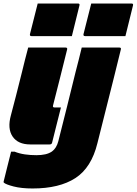

<svg xmlns="http://www.w3.org/2000/svg" viewBox="-55 -820 775 1090"><path d="M353 -615H124Q113 -615 115 -626L159 -800H388Q399 -800 396 -789ZM657 -615H428Q417 -615 419 -626L463 -800H692Q703 -800 700 -789ZM318 -550Q324 -550 325 -547Q328 -544 326 -539Q307 -460 286.5 -380.5Q266 -301 246 -221Q244 -214 248 -212Q248 -210 254 -210H291Q278 -161 266 -111Q254 -61 241 -11Q239 0 227 0H117Q47 0 16.5 -45Q-14 -90 7 -166Q20 -213 36 -277Q52 -341 69 -408Q77 -443 86.5 -479Q96 -515 105 -550ZM623 -550Q634 -550 631 -539Q612 -461 592 -381Q572 -301 549 -210Q526 -119 498 -7Q464 132 373 191Q282 250 130 250Q66 250 22 238.5Q-22 227 -33 217Q-36 214 -34 209Q-23 166 -13.5 126.5Q-4 87 8 41H28Q55 52 86.5 56.5Q118 61 152 61Q180 61 202 56Q224 51 240 40Q266 21 276 -18Q301 -116 325.5 -214.5Q350 -313 374 -411Q383 -446 392 -481Q401 -516 409 -550Z"/></svg>

Font: Recursive Sn Lnr St XBk
Style: Italic
Weight: 1000
Italic angle: -15°
Version: Version 1.079;hotconv 1.0.112;makeotfexe 2.5.65598; ttfautoh